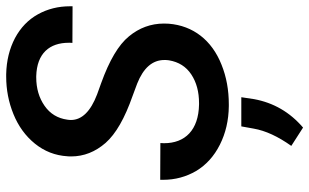

<svg xmlns="http://www.w3.org/2000/svg" viewBox="-212 -549 1014 630"><g transform="rotate(-90 295.0 -234.0)"><path d="M412.1 -186.5C406.7 -154.8 391.6 -130.4 365.7 -113.3C339.8 -96.2 308.6 -87.9 271.5 -87.9C270 -87.9 268.6 -87.9 267.1 -87.9C183.1 -89.4 140.1 -133.8 140.1 -202.6C140.1 -206.5 140.1 -210.4 140.6 -214.8L20 -215.3C20 -211.9 20 -209 20 -205.6C20 -166.5 29.8 -130.4 48.8 -97.7C68.4 -64.9 97.2 -38.6 135.3 -19.5C172.9 -0.5 215.3 9.3 261.7 9.8C263.7 9.8 265.6 9.8 267.6 9.8C314.5 9.8 357.9 2 397.9 -14.2C478 -45.9 525.9 -107.4 532.2 -187.5C532.7 -192.9 532.7 -198.2 532.7 -203.1C532.7 -245.6 518.6 -284.2 490.7 -317.9C462.9 -352.1 411.6 -382.3 336.9 -409.2L300.3 -422.4C244.1 -443.8 216.3 -472.7 216.3 -508.3C216.3 -512.2 216.8 -516.1 217.3 -520C221.7 -551.8 236.8 -576.7 262.7 -594.7C288.6 -612.8 319.8 -622.1 356 -622.1C357.4 -622.1 358.4 -622.1 359.9 -622.1C435.5 -620.1 469.7 -578.1 469.7 -515.1C469.7 -511.2 469.7 -507.3 469.2 -503.4L589.4 -502.9C589.4 -505.9 589.4 -508.3 589.4 -511.2C589.4 -549.8 580.6 -585 563 -616.7C545.4 -648.4 519.5 -673.3 484.9 -691.9C450.2 -710 411.1 -719.7 366.7 -720.7C364.3 -720.7 361.8 -720.7 358.9 -720.7C315.9 -720.7 274.9 -712.9 235.4 -696.8C195.8 -680.7 163.6 -657.2 138.7 -626.5C113.8 -595.7 99.6 -560.1 97.2 -519.5C96.7 -515.6 96.7 -511.7 96.7 -507.8C96.7 -465.8 111.8 -428.2 141.1 -394.5C170.9 -360.8 222.2 -331.5 295.9 -305.7L335.4 -291C387.2 -270.5 413.1 -240.7 413.1 -201.7C413.1 -196.8 413.1 -191.9 412.1 -186.5ZM191.4 253.4C241.7 210.4 272.9 156.7 284.7 92.8L291 50.8H195.3L188 91.3C181.2 130.4 162.1 171.4 131.3 214.8Z"/></g></svg>

Font: Roboto Medium
Style: Italic
Weight: 500
Italic angle: -12°
Designer: Google
Version: Version 2.137; 2017